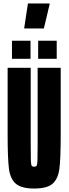

<svg xmlns="http://www.w3.org/2000/svg" viewBox="-20 -1079 395 1107"><path d="M24 -302V-688H157V-242Q157 -176 158 -153Q159 -130 162.5 -124Q166 -118 177 -118Q188 -118 191.5 -124Q195 -130 196 -153Q197 -176 197 -242V-688H330V-302Q330 -165 322.5 -106.5Q315 -48 283.5 -20Q252 8 177 8Q103 8 71 -20Q39 -48 31.5 -107Q24 -166 24 -302ZM49 -740V-844H156V-740ZM200 -740V-844H307V-740ZM120 -915V-920L141 -1059H266V-1054L233 -915Z"/></svg>

Font: Saira Ultra Condensed Black
Style: Regular
Weight: 900
Width: 1
Designer: Hector Gatti with collaboration of the Omnibus-Type team
Foundry: Omnibus-Type
Version: Version 1.001; ttfautohint (v1.8)